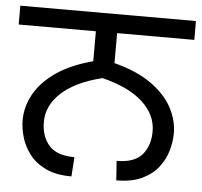

<svg xmlns="http://www.w3.org/2000/svg" viewBox="-55 -671 757 721"><g transform="rotate(5 324.0 -311.0)"><path d="M240 0Q181 0 142 -19Q103 -38 80.5 -68Q58 -98 48.5 -131.5Q39 -165 39 -194Q39 -245 65 -292.5Q91 -340 145.5 -378Q200 -416 284 -438V-551H-7V-622H655V-551H364V-438Q449 -416 503 -378Q557 -340 583 -292.5Q609 -245 609 -194Q609 -165 600 -131.5Q591 -98 568.5 -68Q546 -38 507 -19Q468 0 409 0L404 -73Q471 -73 500 -107Q529 -141 529 -195Q529 -257 477 -305Q425 -353 324 -378Q223 -353 171 -305Q119 -257 119 -195Q119 -141 148.5 -107Q178 -73 245 -73Z"/></g></svg>

Font: ugurmukhi15
Style: Book
Weight: 400
Designer: Jelle Bosma - Monotype Design Team
Foundry: Monotype Imaging Inc.
Version: Version 2.003